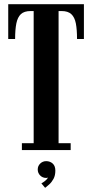

<svg xmlns="http://www.w3.org/2000/svg" viewBox="-20 -720 442 921"><path d="M85 0V-33H141.5V-667H127Q96 -667 80.2 -652.2Q64.5 -637.5 58.5 -608Q52.5 -578.5 52.5 -533H19.5V-700H382.5V-533H349.5Q349.5 -578.5 343.8 -608Q338 -637.5 322 -652.2Q306 -667 275.5 -667H261V-33H319V0ZM196.5 181 178.5 159.5Q185 156.5 196 148Q207 139.5 210 131Q207.5 133.5 201.5 133.5Q184.5 133.5 172.8 121.8Q161 110 161 93Q161 76 173 64.5Q185 53 201.5 53Q220 53 232.8 64.5Q245.5 76 245.5 98.5Q245.5 121.5 236.8 137.8Q228 154 216.2 164.5Q204.5 175 196.5 181Z"/></svg>

Font: Imbue 24pt
Style: Bold
Weight: 700
Designer: Tyler Finck
Foundry: Etcetera Type Company
Version: Version 1.102